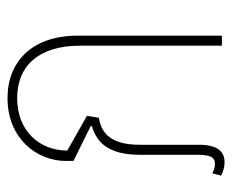

<svg xmlns="http://www.w3.org/2000/svg" viewBox="-72 -524 603 498"><g transform="rotate(-90 229.0 -274.5)"><path d="M58 7C84 7 103 -10 103 -59V-213C103 -285 131 -313 173 -319L178 -350L88 -401C88 -473 139 -531 224 -531C305 -531 360 -478 360 -368V0H386V-374C386 -492 319 -556 224 -556C120 -556 61 -481 61 -404V-385L152 -340L151 -337C107 -324 77 -292 77 -212V-64C77 -32 72 -18 53 -18C44 -18 36 -21 29 -25L23 -2C34 4 47 7 58 7Z"/></g></svg>

Font: Noto Sans Thai Cond Thin
Style: Regular
Weight: 100
Width: 3
Designer: Monotype Design Team
Foundry: Monotype Imaging Inc.
Version: Version 2.002